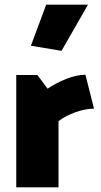

<svg xmlns="http://www.w3.org/2000/svg" viewBox="-20 -807 435 827"><path d="M385 -339 348 -485Q310 -485 265 -467Q220 -449 185 -425L141 -484H50V0H232V-285Q263 -309 306 -324Q349 -339 385 -339ZM179 -787 113 -610 245 -588 359 -787Z"/></svg>

Font: Catamaran
Style: Regular
Weight: 900
Designer: Pria Ravichandran
Version: Version 1.001;PS 001.000;hotconv 1.0.70;makeotf.lib2.5.58329